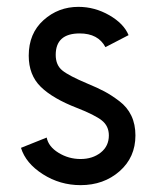

<svg xmlns="http://www.w3.org/2000/svg" viewBox="-20 -530 454 560"><path d="M215 10Q155 10 105 -21.9Q55 -53.8 41.2 -98.8L116.2 -128.8Q121.2 -102.5 150.6 -84.4Q180 -66.2 215 -66.2Q250 -66.2 273.8 -85Q297.5 -103.8 297.5 -135Q297.5 -162.5 276.9 -178.8Q256.2 -195 205 -215Q133.8 -242.5 98.8 -276.9Q63.8 -311.2 63.8 -367.5Q63.8 -432.5 106.9 -471.2Q150 -510 208.8 -510Q256.2 -510 298.8 -485.6Q341.2 -461.2 355 -427.5L287.5 -392.5Q266.2 -432.5 212.5 -432.5Q142.5 -432.5 142.5 -370Q142.5 -340 161.9 -324.4Q181.2 -308.8 235 -286.2Q265 -273.8 285 -263.1Q305 -252.5 328.1 -235Q351.2 -217.5 363.1 -192.5Q375 -167.5 375 -135Q375 -71.2 328.8 -30.6Q282.5 10 215 10Z"/></svg>

Font: Now Alt
Style: Regular
Weight: 400
Designer: Alfredo Marco Pradil
Foundry: Alfredo Marco Pradil
Version: Version 1.002;PS 001.002;hotconv 1.0.88;makeotf.lib2.5.64775